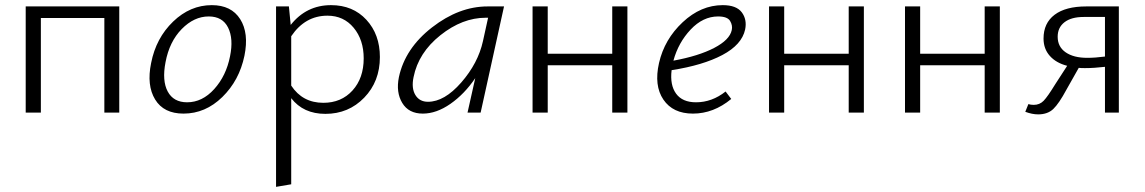

<svg xmlns="http://www.w3.org/2000/svg" viewBox="-20 -438 4453 747"><path d="M444 -413V0H386V-368H139V0H80V-413Z M694 4Q617 4 583.5 -51Q550 -106 568 -193Q587 -290 653.5 -354Q720 -418 804 -418Q880 -418 914.5 -363.5Q949 -309 931 -221Q911 -125 845 -60.5Q779 4 694 4ZM708 -40Q767 -40 813.5 -91.5Q860 -143 875 -219Q889 -287 867.5 -330.5Q846 -374 792 -374Q735 -374 687 -325Q639 -276 624 -196Q610 -124 632.5 -82Q655 -40 708 -40Z M1268 -418Q1353 -418 1405.5 -361Q1458 -304 1458 -216Q1458 -121 1397 -58Q1336 5 1246 5Q1160 5 1113 -56V279L1054 289V-413H1104L1111 -341Q1172 -418 1268 -418ZM1238 -38Q1308 -38 1351.5 -86Q1395 -134 1395 -211Q1395 -283 1356 -330Q1317 -377 1254 -377Q1167 -377 1113 -297V-105Q1157 -38 1238 -38Z M1877 -413H1941L1850 0H1799L1829 -134Q1787 -72 1732.5 -34Q1678 4 1625 4Q1570 4 1545 -37.5Q1520 -79 1532 -138Q1556 -250 1661 -331.5Q1766 -413 1877 -413ZM1645 -42Q1709 -42 1774.5 -117Q1840 -192 1859 -278L1879 -369H1870Q1779 -369 1693.5 -301Q1608 -233 1589 -138Q1580 -95 1596 -68.5Q1612 -42 1645 -42Z M2362 -413H2421V0H2362V-184H2111V0H2052V-413H2111V-229H2362Z M2792 -418Q2845 -418 2866 -390Q2887 -362 2879 -323Q2866 -264 2790.5 -224Q2715 -184 2593 -165Q2586 -107 2610.5 -73.5Q2635 -40 2688 -40Q2750 -40 2803 -82L2825 -53Q2756 4 2676 4Q2598 4 2561 -50.5Q2524 -105 2544 -193Q2565 -285 2636 -351.5Q2707 -418 2792 -418ZM2827 -321Q2831 -339 2820.5 -356.5Q2810 -374 2774 -374Q2715 -374 2667 -323Q2619 -272 2600 -202Q2698 -220 2758.5 -251.5Q2819 -283 2827 -321Z M3282 -413H3341V0H3282V-184H3031V0H2972V-413H3031V-229H3282Z M3811 -413H3870V0H3811V-184H3560V0H3501V-413H3560V-229H3811Z M4206 -413H4333V0H4279V-178Q4236 -173 4201 -173Q4185 -173 4177 -174L4129 -89Q4100 -35 4078 -14Q4056 7 4019 7Q3996 7 3969 -3L3981 -33Q3990 -30 4002 -30Q4025 -30 4040.5 -46Q4056 -62 4086 -111L4132 -182Q4089 -193 4064.5 -220.5Q4040 -248 4040 -288Q4040 -348 4083 -380.5Q4126 -413 4206 -413ZM4210 -213Q4241 -213 4279 -218V-372H4196Q4148 -372 4121.5 -351.5Q4095 -331 4095 -295Q4095 -256 4126 -234.5Q4157 -213 4210 -213Z"/></svg>

Font: EauTest Semilight
Style: Italic
Weight: 300
Italic angle: -12°
Designer: Christian Thalmann (Catharsis Fonts)
Version: Version 0.001;PS 000.001;hotconv 1.0.88;makeotf.lib2.5.64775